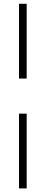

<svg xmlns="http://www.w3.org/2000/svg" viewBox="-20 -788 248 1040"><path d="M124.5 -362.5H83V-767.5H124.5ZM83 232.5V-172.5H124.5V232.5Z"/></svg>

Font: Newsreader 72pt
Style: Bold
Weight: 700
Designer: Hugues Gentile
Foundry: Production Type
Version: Version 1.003; ttfautohint (v1.8.3)